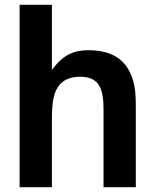

<svg xmlns="http://www.w3.org/2000/svg" viewBox="-20 -783 646 803"><path d="M62 0H197V-286C197 -360 206 -401 229 -428C247 -450 276 -462 315 -462C347 -462 370 -454 386 -437C405 -416 413 -382 413 -325V0H548V-323C548 -379 548 -430 524 -479C500 -531 451 -573 349 -573C289 -573 242 -553 197 -490V-763H62Z"/></svg>

Font: Swile Sans
Style: Bold
Weight: 700
Designer: Lord
Foundry: Lord
Version: Version 1.477;FEAKit 1.0